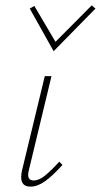

<svg xmlns="http://www.w3.org/2000/svg" viewBox="-20 -692 376 716"><path d="M91 -660 108 -670 187 -536 322 -672 336 -660 180 -501ZM59 -31Q59 -43 62 -56L147 -408H172L88 -59Q85 -49 85 -40Q85 -19 106 -19Q125 -19 147 -36.5Q169 -54 201 -89L213 -77Q177 -37 148.5 -16.5Q120 4 94 4Q59 4 59 -31Z"/></svg>

Font: Ysabeau Infant Extralight
Style: Italic
Weight: 200
Italic angle: -12°
Designer: Christian Thalmann (Catharsis Fonts)
Version: Version 0.003